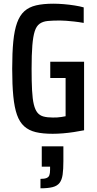

<svg xmlns="http://www.w3.org/2000/svg" viewBox="-20 -716 525 1039"><path d="M265 8Q211 8 173.5 -1Q136 -10 111 -32.5Q86 -55 72 -94.5Q58 -134 52 -195.5Q46 -257 46 -344Q46 -431 52 -492Q58 -553 72.5 -593Q87 -633 112 -655.5Q137 -678 175.5 -687Q214 -696 269 -696Q295 -696 325 -693.5Q355 -691 383.5 -686.5Q412 -682 433 -676V-592Q405 -597 381.5 -599.5Q358 -602 339 -603.5Q320 -605 305 -605Q266 -605 239 -602.5Q212 -600 194.5 -587.5Q177 -575 168 -547Q159 -519 155 -470Q151 -421 151 -344Q151 -275 153.5 -227.5Q156 -180 163 -151Q170 -122 182.5 -106.5Q195 -91 215.5 -85.5Q236 -80 266 -80Q278 -80 289.5 -80.5Q301 -81 312.5 -83Q324 -85 335 -87V-294H252V-382H435V-11Q410 -6 380.5 -1.5Q351 3 321.5 5.5Q292 8 265 8ZM199 303V252Q220 252 231.5 247.5Q243 243 247 232.5Q251 222 251 202V186H206V76H323V156Q323 200 319 228.5Q315 257 302.5 273.5Q290 290 265 296.5Q240 303 199 303Z"/></svg>

Font: Saira Condensed SemiBold
Style: Regular
Weight: 600
Width: 3
Designer: Hector Gatti with collaboration of the Omnibus-Type team
Foundry: Omnibus-Type
Version: Version 1.100